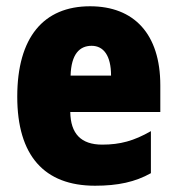

<svg xmlns="http://www.w3.org/2000/svg" viewBox="-20 -648 563 612"><path d="M267 -628C119 -628 35 -529 35 -340C35 -152 121 -56 283 -56C356 -56 411 -68 461 -96V-230C407 -199 363 -187 306 -187C238 -187 205 -222 204 -291H491V-376C491 -540 407 -628 267 -628ZM272 -502C310 -502 334 -471 334 -407H205C207 -476 234 -502 272 -502Z"/></svg>

Font: Noto Sans Malayalam UI Condensed Black
Style: Regular
Weight: 900
Width: 3
Designer: Jelle Bosma - Monotype Design Team
Foundry: Monotype Imaging Inc.
Version: Version 2.104